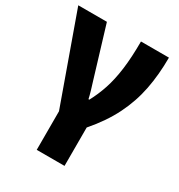

<svg xmlns="http://www.w3.org/2000/svg" viewBox="-180 -670 937 1005"><g transform="rotate(30 289.0 -167.0)"><path d="M190 215V-18L0 -549H173L266 -242Q272 -224 280 -196.5Q288 -169 292 -150H297Q323 -198 341.5 -253.5Q360 -309 369.5 -381Q379 -453 379 -549H548Q548 -446 530.5 -356.5Q513 -267 471.5 -183.5Q430 -100 358 -17V215Z"/></g></svg>

Font: Noto Sans ExtraBold
Style: Regular
Weight: 800
Designer: Monotype Design Team
Foundry: Monotype Imaging Inc.
Version: Version 2.007